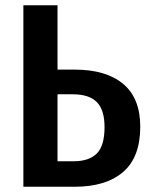

<svg xmlns="http://www.w3.org/2000/svg" viewBox="-20 -711 571 731"><path d="M264 -446Q384 -446 449 -391.5Q514 -337 514 -229Q514 -112 448.5 -56Q383 0 265 0H69V-691H199V-446ZM260 -97Q319 -97 348.5 -126.5Q378 -156 378 -227Q378 -293 348.5 -322.5Q319 -352 257 -352H199V-97Z"/></svg>

Font: Fira Sans Condensed Medium
Style: Regular
Weight: 500
Width: 3
Designer: Carrois Corporate & Edenspiekermann AG
Foundry: Carrois Corporate GbR & Edenspiekermann AG
Version: Version 4.203;PS 004.203;hotconv 1.0.88;makeotf.lib2.5.64775